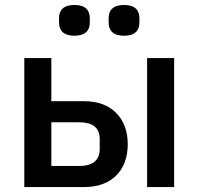

<svg xmlns="http://www.w3.org/2000/svg" viewBox="-20 -754 800 774"><path d="M78 -520H187V-346H320C372 -346 415 -331 446 -301C477 -271 495 -228 495 -173C495 -62 425 0 321 0H78ZM300 -85C351 -85 382 -106 382 -153V-194C382 -241 351 -261 300 -261H187V-85ZM573 -520H682V0H573ZM280 -610C235 -610 218 -632 218 -663V-681C218 -712 235 -734 280 -734C325 -734 342 -712 342 -681V-663C342 -632 325 -610 280 -610ZM480 -610C435 -610 418 -632 418 -663V-681C418 -712 435 -734 480 -734C525 -734 542 -712 542 -681V-663C542 -632 525 -610 480 -610Z"/></svg>

Font: Plexus Sans Medium
Style: Regular
Weight: 500
Version: Version 2.001;PS 002.001;hotconv 1.0.70;makeotf.lib2.5.58329